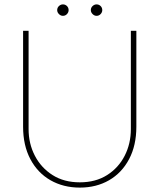

<svg xmlns="http://www.w3.org/2000/svg" viewBox="-20 -840 725 873"><path d="M343 13Q268 13 209.5 -20.5Q151 -54 118 -116.5Q85 -179 85 -264V-700H110V-253Q110 -187 138.5 -132Q167 -77 219 -44Q271 -11 343 -11Q415 -11 467 -44Q519 -77 547 -132Q575 -187 575 -253V-700H600V-264Q600 -179 567 -116.5Q534 -54 476 -20.5Q418 13 343 13ZM419 -768Q409 -768 401 -776Q393 -784 393 -794Q393 -805 401 -812.5Q409 -820 419 -820Q430 -820 437.5 -812.5Q445 -805 445 -794Q445 -784 437.5 -776Q430 -768 419 -768ZM266 -768Q256 -768 248 -776Q240 -784 240 -794Q240 -805 248 -812.5Q256 -820 266 -820Q277 -820 284.5 -812.5Q292 -805 292 -794Q292 -784 284.5 -776Q277 -768 266 -768Z"/></svg>

Font: MuseoModerno Thin
Style: Regular
Weight: 100
Designer: Pablo Cosgaya, Héctor Gatti, Marcela Romero, and the Authors of The MuseoModerno Project.
Foundry: Omnibus-Type Team
Version: Version 1.003